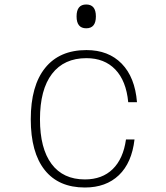

<svg xmlns="http://www.w3.org/2000/svg" viewBox="-20 -823 740 855"><path d="M358 12Q241 12 179 -66Q117 -144 117 -292Q117 -441 181 -520.5Q245 -600 365 -600Q463 -600 522 -539.5Q581 -479 590 -368H551Q542 -463 493.5 -513.5Q445 -564 365 -564Q265 -564 211.5 -494Q158 -424 158 -292Q158 -162 209.5 -93Q261 -24 358 -24Q435 -24 482 -70Q529 -116 541 -202H579Q567 -98 509.5 -43Q452 12 358 12ZM364 -697Q321 -697 321 -750Q321 -803 364 -803Q407 -803 407 -750Q407 -697 364 -697Z"/></svg>

Font: Martian Mono Thin
Style: Regular
Weight: 100
Monospace: yes
Designer: Roman Shamin
Foundry: Evil Martians
Version: Version 1.000; ttfautohint (v1.8.4.7-5d5b)